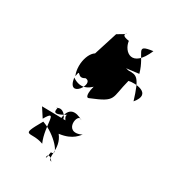

<svg xmlns="http://www.w3.org/2000/svg" viewBox="-137 -577 614 683"><g transform="rotate(30 170.0 -235.5)"><path d="M76 -88C112 -151 92 -70 119 -10C63 -31 31 11 83 -80C140 -61 195 3 161 1C154 63 145 -15 179 29C155 25 188 -25 152 -70C209 -77 222 -107 228 -110C157 -77 174 -176 198 -152C167 -170 137 -171 132 -122C154 -108 127 -169 97 -144C116 -164 73 -100 147 -145C124 -134 197 -74 176 -123L52 -125ZM145 -386C104 -397 81 -323 101 -277C107 -316 106 -270 136 -289C178 -288 112 -188 100 -271C141 -243 171 -266 193 -297C174 -300 161 -221 183 -234C274 -271 251 -273 273 -357C295 -363 373 -360 325 -303C299 -388 288 -390 255 -389C240 -394 228 -389 294 -398C274 -472 223 -483 297 -493C258 -400 208 -439 203 -481C141 -489 227 -521 152 -479L112 -353Z"/></g></svg>

Font: Hussar Lance
Style: Italic
Weight: 700
Foundry: Cannot Into Space Fonts, PlusOne Fonts
Version: Version 2.27